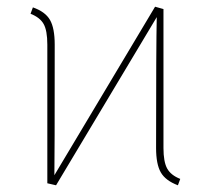

<svg xmlns="http://www.w3.org/2000/svg" viewBox="-20 -546 629 572"><path d="M467 -105Q467 -64 478 -44Q489 -24 517 -13L510 6Q473 -8 459 -32.5Q445 -57 445 -105Q445 -411 447 -495L147 6L121 0V-413Q121 -455 110 -474.5Q99 -494 71 -505L78 -524Q115 -511 129 -486.5Q143 -462 143 -413Q143 -67 142 -24L442 -526L467 -519Z"/></svg>

Font: FiraGO Thin
Style: Regular
Weight: 100
Designer: bBox Type
Foundry: bBox Type GmbH
Version: Version 1.001;PS 001.001;hotconv 1.0.88;makeotf.lib2.5.64775